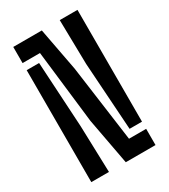

<svg xmlns="http://www.w3.org/2000/svg" viewBox="-196 -892 864 984"><g transform="rotate(-30 236.5 -400.0)"><path d="M250.5 0 199.5 -274.5 149.5 -704.5H46.5V-800H215.5L263.5 -546L325 -96H426.5V0ZM353 -138.5 326.5 -537.5 321.5 -800H426.5V-138.5ZM46.5 0V-662.5H120L142.5 -276L151 0Z"/></g></svg>

Font: Big Shoulders Stencil Display
Style: Bold
Weight: 700
Designer: Patric King
Foundry: XO Type Co
Version: Version 1.000